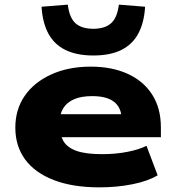

<svg xmlns="http://www.w3.org/2000/svg" viewBox="-20 -796 746 827"><path d="M408 11Q293 11 211.5 -20.5Q130 -52 88 -109.5Q46 -167 46 -246Q46 -324 86 -382.5Q126 -441 200 -475Q274 -509 371 -509Q462 -509 530 -478Q598 -447 635.5 -388.5Q673 -330 673 -247V-205H210V-304H525L504 -286Q502 -334 470.5 -358Q439 -382 377 -382Q330 -382 299 -368.5Q268 -355 252.5 -330Q237 -305 237 -269V-256Q237 -216 253 -188.5Q269 -161 308.5 -146.5Q348 -132 420 -132Q478 -132 529 -142Q580 -152 611 -168L659 -41Q618 -16 551 -2.5Q484 11 408 11ZM382 -557Q310 -557 261.5 -581Q213 -605 188 -652Q163 -699 159 -767L272 -776Q279 -719 305.5 -695.5Q332 -672 382 -672Q431 -672 458 -695.5Q485 -719 492 -776L605 -767Q601 -699 576 -652Q551 -605 503 -581Q455 -557 382 -557Z"/></svg>

Font: Nunito Sans 10pt Expanded Black
Style: Regular
Weight: 900
Width: 7
Designer: Vernon Adams
Foundry: Vernon Adams
Version: Version 3.101;gftools[0.9.27]